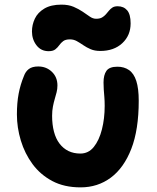

<svg xmlns="http://www.w3.org/2000/svg" viewBox="-20 -799 676 829"><path d="M328 10Q257 10 205.5 -17.5Q154 -45 120.5 -90.5Q87 -136 70 -192Q53 -248 53 -305Q53 -355 60.5 -394.5Q68 -434 83 -470Q90 -490 104.5 -501Q119 -512 145 -512Q180 -512 204 -489Q228 -466 228 -430Q228 -415 224.5 -401Q221 -387 216.5 -372Q212 -357 208.5 -339Q205 -321 205 -299Q205 -261 213 -230.5Q221 -200 237 -179Q253 -158 275.5 -147Q298 -136 327 -136Q362 -136 385 -164.5Q408 -193 420 -240Q432 -287 432 -342Q432 -364 430.5 -381Q429 -398 428 -412.5Q427 -427 427 -443Q427 -475 439.5 -493Q452 -511 487 -511Q516 -511 537 -496.5Q558 -482 568.5 -449.5Q579 -417 579 -364Q579 -239 547 -156.5Q515 -74 458.5 -32Q402 10 328 10ZM190 -578Q157 -578 137.5 -603.5Q118 -629 118 -663Q118 -692 130.5 -718.5Q143 -745 171.5 -762Q200 -779 245 -779Q276 -779 298 -769.5Q320 -760 337 -748.5Q354 -737 367.5 -727.5Q381 -718 395 -718Q411 -718 420.5 -723.5Q430 -729 437 -737Q444 -745 450.5 -753Q457 -761 465.5 -766.5Q474 -772 488 -772Q514 -772 529 -754.5Q544 -737 544 -698Q544 -646 508 -612.5Q472 -579 413 -579Q389 -579 371.5 -586.5Q354 -594 339.5 -604Q325 -614 311.5 -621.5Q298 -629 282 -629Q263 -629 253 -621.5Q243 -614 236 -604Q229 -594 219 -586Q209 -578 190 -578Z"/></svg>

Font: Shantell Sans
Style: Bold
Weight: 700
Designer: Stephen Nixon, Anya Danilova, Shantell Martin
Foundry: Arrow Type
Version: Version 1.011;[c5ecc13dd]